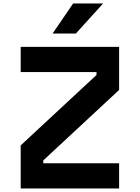

<svg xmlns="http://www.w3.org/2000/svg" viewBox="-20 -1065 790 1085"><path d="M96.9 -243.3 525.3 -641.3V-657.8H96.9V-800H653.1V-556.7L224.7 -158.7V-142.2H653.1V0H96.9ZM393.1 -1045.3H562.5L408.8 -875.5H277.2Z"/></svg>

Font: Martian Mono sWd Rg
Style: Regular
Weight: 400
Width: 6
Monospace: yes
Designer: Roman Shamin
Foundry: Evil Martians
Version: Version 1.000